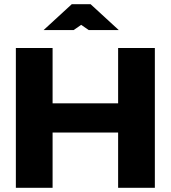

<svg xmlns="http://www.w3.org/2000/svg" viewBox="-20 -900 818 920"><path d="M56 -670V0H232V-265H546V0H722V-670H546V-405H232V-670ZM189 -756H333L369 -781L405 -756H549L414 -880H324Z"/></svg>

Font: LT Wave Black
Style: Regular
Weight: 900
Designer: Daniel Lyons
Version: Version 2.5 (Glyphs App)